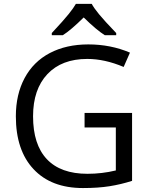

<svg xmlns="http://www.w3.org/2000/svg" viewBox="-20 -951 768 981"><path d="M412.1 -374H654.8V-26.9Q598.1 -8.8 539.6 0.5Q481 9.8 403.8 9.8Q241.7 9.8 151.4 -86.7Q61 -183.1 61 -356.9Q61 -468.3 105.7 -552Q150.4 -635.7 234.4 -679.9Q318.4 -724.1 431.2 -724.1Q545.4 -724.1 644 -682.1L611.8 -608.9Q515.1 -649.9 425.8 -649.9Q295.4 -649.9 222.2 -572.3Q148.9 -494.6 148.9 -356.9Q148.9 -212.4 219.5 -137.7Q290 -63 426.8 -63Q501 -63 571.8 -80.1V-299.8H412.1ZM244.6 -782.2Q306.6 -848.6 331.5 -879.9Q356.4 -911.1 367.7 -931.2H448.7Q459.5 -910.6 486.1 -878.2Q512.7 -845.7 573.7 -782.2V-771H515.6Q472.7 -797.9 407.7 -861.8Q341.3 -796.4 300.8 -771H244.6Z"/></svg>

Font: Open Sans ACDW
Style: acdw
Weight: 400
Foundry: Ascender Corporation
Version: Version 1.10